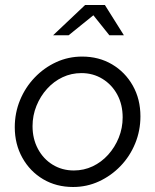

<svg xmlns="http://www.w3.org/2000/svg" viewBox="-20 -737 621 767"><path d="M272 10Q205 10 152.5 -21Q100 -52 69.5 -106.5Q39 -161 39 -229Q39 -286 60 -337Q81 -388 118.5 -427.2Q156 -466.4 204.5 -488.7Q253 -511 308 -511Q375 -511 427.5 -480Q480 -449 510.5 -395Q541 -341 541 -272Q541 -215.2 520 -163.9Q499 -112.6 461.5 -73.7Q424 -34.8 375.5 -12.4Q327 10 272 10ZM275 -56Q315 -56 350 -72.5Q385 -89 411.9 -118.7Q438.8 -148.4 454.4 -186.9Q470 -225.5 470 -268Q470 -319.1 448.6 -358.9Q427.2 -398.6 389.6 -421.8Q352 -445 305.3 -445Q265 -445 230 -428.5Q195 -412 168.1 -382.3Q141.2 -352.6 125.6 -314.1Q110 -275.5 110 -233Q110 -182.7 131.5 -142.3Q153 -102 190.5 -79Q228.1 -56 275 -56ZM192 -596 320 -717H399L475 -596H417L353 -676L254 -596Z"/></svg>

Font: Red Hat Display
Style: Italic
Weight: 300
Italic angle: -12°
Designer: Pentagram, MCKL
Foundry: Pentagram, MCKL
Version: Version 1.023